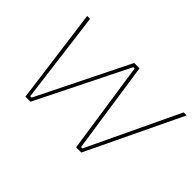

<svg xmlns="http://www.w3.org/2000/svg" viewBox="-95 -756 991 991"><g transform="rotate(45 401.0 -260.0)"><path d="M145 0H182L431 -501H441L515 0H553L802 -520H780L542 -19H532L458 -520H419L171 -19H161L97 -520H76Z"/></g></svg>

Font: Fixel Display Thin
Style: Italic
Weight: 100
Italic angle: -10°
Designer: AlfaBravo + MacPaw
Foundry: Kyrylo Tkachov, Marchela Mozhyna, Serhii Makarenko, Maria Weinstein, Zakhar Kryvoshyya
Version: Version 1.210;Glyphs 3.2 (3217)